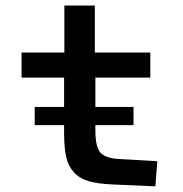

<svg xmlns="http://www.w3.org/2000/svg" viewBox="-20 -659 654 686"><path d="M104 -211.9V-276.9H209V-381.8H57.1V-471.2H210V-639.2H318.8V-471.2H517.1V-381.8H320.8V-276.9H457V-211.9H320.8V-192.9Q320.8 -135.3 338.1 -114.5Q355.5 -93.8 405.8 -90.8L542 -83L535.2 6.8L380.9 0Q328.1 -2.4 295.9 -12Q263.7 -21.5 243.7 -43.7Q223.6 -65.9 216.3 -98.9Q209 -131.8 209 -186V-211.9Z"/></svg>

Font: IntelOne Mono Medium
Style: Regular
Weight: 500
Designer: Fred Shallcrass
Foundry: Frere-Jones Type LLC
Version: Version 1.200;hotconv 1.1.0;makeotfexe 2.6.0;FJTRelease1.2